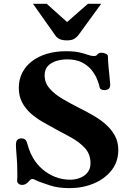

<svg xmlns="http://www.w3.org/2000/svg" viewBox="-20 -977 689 1012"><path d="M346.2 14.6Q286.1 14.6 243.9 0.5Q201.7 -13.7 184.6 -20Q170.9 -25.4 163.8 -29.5Q156.7 -33.7 150.9 -33.7Q144.5 -33.7 140.4 -29.8Q136.2 -25.9 133.3 -22.5Q123 -10.7 114.5 -6.6Q106 -2.4 97.2 -2.4Q85 -2.4 77.4 -9Q69.8 -15.6 70.3 -25.9Q71.3 -39.1 71.3 -44.4Q71.3 -49.8 71.3 -67.4Q71.3 -112.8 67.6 -154.3Q64 -195.8 64 -213.4Q64 -233.9 72.5 -240.7Q81.1 -247.6 92.3 -247.6Q115.7 -247.6 121.6 -227.1Q125 -214.8 132.3 -192.4Q139.6 -169.9 154.8 -143.6Q174.3 -110.4 204.1 -84.7Q233.9 -59.1 271.2 -44.4Q308.6 -29.8 350.1 -29.8Q377.4 -29.8 402.1 -39.6Q426.8 -49.3 442.4 -69.3Q458 -89.4 457 -119.6Q456.1 -166 427 -197.3Q397.9 -228.5 355.5 -252Q313 -275.4 270.5 -297.9Q238.3 -314.9 204.6 -334.5Q170.9 -354 142.6 -378.9Q114.3 -403.8 96.7 -437Q79.1 -470.2 79.1 -514.2Q79.1 -557.6 97.2 -593.3Q115.2 -628.9 148.4 -654.3Q181.6 -679.7 227.1 -693.4Q272.5 -707 327.1 -707Q371.6 -707 398.9 -700.7Q426.3 -694.3 443.4 -688Q460.4 -681.6 474.6 -681.6Q486.8 -681.6 490.2 -686.5Q493.7 -691.4 500.5 -695.8Q505.9 -699.2 514.2 -699.2Q526.4 -699.2 537.6 -693.8Q548.8 -688.5 548.8 -680.7Q549.3 -655.3 552.2 -623Q555.2 -590.8 558.1 -564.5Q561 -538.1 561 -530.3Q561 -514.2 551.8 -508.1Q542.5 -502 530.3 -502Q521 -502 515.1 -504.9Q509.3 -507.8 505.9 -513.2Q505.9 -513.7 502.2 -528.8Q498.5 -543.9 488.5 -566.4Q478.5 -588.9 459.7 -611.3Q440.9 -633.8 410.2 -648.9Q379.4 -664.1 334.5 -664.1Q305.2 -664.1 277.8 -656Q250.5 -647.9 232.9 -629.6Q215.3 -611.3 215.3 -579.6Q215.3 -540 242.2 -509.8Q269 -479.5 310.1 -455.6Q351.1 -431.6 392.6 -410.6Q430.7 -391.6 468 -370.4Q505.4 -349.1 535.9 -322.8Q566.4 -296.4 585 -262.9Q603.5 -229.5 603.5 -186.5Q603.5 -124.5 567.9 -79.3Q532.2 -34.2 473.9 -9.8Q415.5 14.6 346.2 14.6ZM333.5 -764.2Q308.6 -764.2 294.2 -771.2Q279.8 -778.3 272.5 -789.1L153.8 -957H226.1L333.5 -860.8L443.4 -957H513.2L394.5 -793.5Q386.2 -782.2 372.6 -773.2Q358.9 -764.2 333.5 -764.2Z"/></svg>

Font: Gelasio
Style: Bold
Weight: 700
Designer: Eben Sorkin
Foundry: Eben Sorkin
Version: Version 1.008